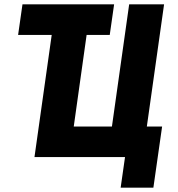

<svg xmlns="http://www.w3.org/2000/svg" viewBox="-20 -720 814 880"><path d="M138 0 217 -560H63L83 -700H503L483 -560H377L318 -140H493L572 -700H732L653 -140H723L683 140H533L553 0Z"/></svg>

Font: Finlandica
Style: Bold Italic
Weight: 700
Italic angle: -8°
Designer: Niklas Ekholm, Juho Hiilivirta, Jaakko Suomalainen
Foundry: Helsinki Type Studio
Version: Version 1.064; ttfautohint (v1.8.4.7-5d5b)